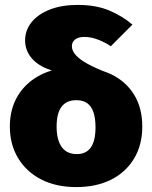

<svg xmlns="http://www.w3.org/2000/svg" viewBox="-20 -740 618 780"><path d="M290 20Q207 20 146.5 -11.5Q86 -43 53 -98.5Q20 -154 20 -226Q20 -298 53 -352Q86 -406 146.5 -436.5Q207 -467 291 -467Q372 -467 432 -438Q492 -409 525 -355Q558 -301 558 -226Q558 -151 524.5 -95.5Q491 -40 431 -10Q371 20 290 20ZM292 -114Q330 -114 349 -141Q368 -168 368 -223Q368 -260 359.5 -284.5Q351 -309 334 -321Q317 -333 290 -333Q210 -333 210 -226Q210 -172 230.5 -143Q251 -114 292 -114ZM271 -438Q210 -444 168 -462Q126 -480 104 -509.5Q82 -539 82 -576Q82 -617 108 -649.5Q134 -682 182 -701Q230 -720 296 -720Q370 -720 423.5 -697.5Q477 -675 518 -640L430 -552Q411 -566 381 -578Q351 -590 323 -590Q298 -590 285 -579.5Q272 -569 272 -552Q272 -534 288 -516Q304 -498 337 -480Q370 -462 420 -443Z"/></svg>

Font: Moderustic ExtraBold
Style: Regular
Weight: 800
Designer: Tural Alisoy
Foundry: TAFT Foundry
Version: Version 2.120